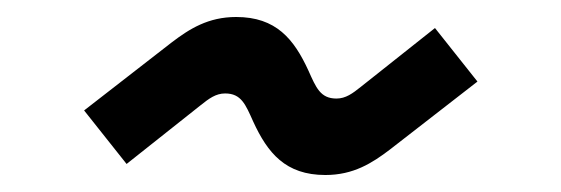

<svg xmlns="http://www.w3.org/2000/svg" viewBox="-20 -451 660 226"><path d="M343 -368C326 -405 305 -431 258 -431C225 -431 203 -417 182 -401L79 -321L129 -258L216 -327C226 -335 234 -341 245 -341C264 -341 269 -328 278 -308C295 -271 316 -245 363 -245C396 -245 418 -259 439 -275L542 -355L492 -418L405 -349C395 -341 387 -335 376 -335C357 -335 352 -348 343 -368Z"/></svg>

Font: Space Text Medium
Style: Regular
Weight: 500
Designer: Florian Karsten (Space Text), Colophon Foundry (Space Mono)
Foundry: Florian Karsten
Version: Version 1.003;PS 001.003;hotconv 1.0.88;makeotf.lib2.5.64775